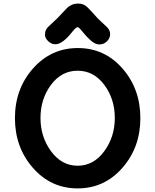

<svg xmlns="http://www.w3.org/2000/svg" viewBox="-20 -1032 863 1067"><path d="M411.5 -111Q500 -111 559 -191Q618 -271 618 -376.5Q618 -482 559.5 -560.5Q501 -639 411.5 -639Q322 -639 263.5 -560.5Q205 -482 205 -376.5Q205 -271 264 -191Q323 -111 411.5 -111ZM412.5 -765Q561 -765 660.5 -651.5Q760 -538 760 -375.5Q760 -213 660 -99Q560 15 411.5 15Q263 15 163 -99Q63 -213 63 -375.5Q63 -538 163.5 -651.5Q264 -765 412.5 -765ZM575 -881Q592 -864 592 -842Q592 -820 574.5 -802.5Q557 -785 532.5 -785Q508 -785 482 -809Q456 -833 437.5 -857Q419 -881 411 -881Q403 -881 384 -858Q328 -786 288 -786Q265 -786 247.5 -803.5Q230 -821 230 -838Q230 -855 235.5 -865.5Q241 -876 247 -882Q253 -888 270.5 -904Q288 -920 299 -931Q310 -942 327 -960.5Q344 -979 353 -988Q362 -997 377.5 -1004.5Q393 -1012 414.5 -1012Q436 -1012 451 -1003Q466 -994 489.5 -967Q513 -940 523.5 -929.5Q534 -919 551.5 -903Q569 -887 575 -881Z"/></svg>

Font: Delius Unicase
Style: Bold
Weight: 700
Designer: Natalia Raices
Foundry: Natalia Raices
Version: Version 1.001